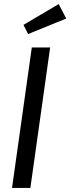

<svg xmlns="http://www.w3.org/2000/svg" viewBox="-20 -922 345 942"><path d="M226 -689 129 0H39L136 -689ZM268 -902 305 -831 118 -755 95 -800Z"/></svg>

Font: Fira Sans Extra Condensed
Style: Italic
Weight: 400
Width: 3
Italic angle: -8°
Designer: Carrois Corporate & Edenspiekermann AG
Foundry: Carrois Corporate GbR & Edenspiekermann AG
Version: Version 4.203